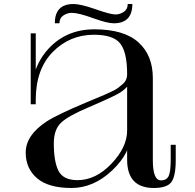

<svg xmlns="http://www.w3.org/2000/svg" viewBox="-20 -916 970 956"><path d="M741 -119V-527Q741 -641 669 -705.5Q597 -770 450 -770Q311 -770 222 -674Q133 -578 133 -419H158Q158 -571 242.5 -657Q327 -743 448 -743Q544 -743 578.5 -699.5Q613 -656 613 -547V-121Q613 20 746 20Q811 20 833 -9Q855 -38 855 -119V-195H830V-121Q830 -62 820 -40Q810 -18 781 -18Q741 -18 741 -119ZM613 -545Q613 -532 608 -520Q603 -508 590.5 -497Q578 -486 567.5 -478Q557 -470 534 -459.5Q511 -449 498 -443Q485 -437 455 -425Q425 -413 412 -407Q264 -345 212 -311Q108 -243 108 -156Q108 -77 164.5 -28.5Q221 20 336 20Q446 20 538.5 -67.5Q631 -155 631 -249L613 -356V-266Q613 -183 535 -101Q457 -19 366 -19Q296 -19 272 -64Q248 -109 248 -202Q248 -272 285 -306Q322 -340 422 -382Q550 -437 578 -455Q620 -482 631 -516V-545ZM158 -750H133V-397H158ZM346 -896Q253 -896 253 -800H276Q276 -826 295.5 -839Q315 -852 337 -852Q371 -852 442.5 -826Q514 -800 546 -800Q639 -800 639 -896H616Q616 -870 596.5 -857Q577 -844 555 -844Q530 -844 456 -870Q382 -896 346 -896Z"/></svg>

Font: Solide Mirage
Style: Mono
Weight: 400
Width: 6
Designer: Jérémy Landes
Foundry: Velvetyne Type Foundry
Version: Version 1.1